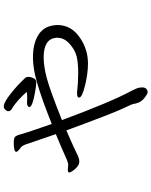

<svg xmlns="http://www.w3.org/2000/svg" viewBox="90 -872 819 1040"><g transform="rotate(-90 500.0 -351.5)"><path d="M521 -344Q573 -338 627 -338Q681 -338 715.5 -346.5Q750 -355 783 -384.5Q816 -414 816 -450V-458Q809 -525 710 -525Q661 -525 597 -508Q533 -491 370 -426Q468 -161 527 -52Q541 -24 544 -14.5Q547 -5 547 11.5Q547 28 532 36Q528 38 520 38Q512 38 492 22.5Q472 7 465 -11Q458 -29 458 -36.5Q458 -44 433 -95.5Q408 -147 314 -402Q215 -359 189 -345.5Q163 -332 146.5 -332Q130 -332 116 -344Q102 -356 94 -369Q86 -382 86 -385Q86 -394 98 -394L116 -393L127 -392Q141 -392 175 -408Q209 -424 294 -459Q279 -503 264 -546.5Q249 -590 240 -617Q231 -644 220 -650Q198 -666 198 -673Q198 -687 246 -687Q269 -687 277.5 -681.5Q286 -676 294 -646.5Q302 -617 317.5 -573Q333 -529 349 -481Q576 -572 664 -580Q689 -583 708 -583Q785 -583 831.5 -553.5Q878 -524 884 -465L885 -451Q885 -374 814 -327Q752 -285 676 -285Q622 -285 557 -301Q492 -317 492 -333Q492 -344 513 -344ZM471 -615 489 -614Q505 -614 523 -616Q507 -636 480.5 -660Q454 -684 436 -694Q418 -704 418 -715.5Q418 -727 430 -736Q435 -741 445 -741Q466 -741 515 -702Q564 -663 600 -623Q604 -618 604 -606Q604 -594 597 -579.5Q590 -565 574 -565Q558 -565 519 -572Q441 -586 441 -602V-605Q445 -615 463 -615Z"/></g></svg>

Font: ToneOZ-Pinyin-WenKai-Regular
Style: Regular
Weight: 400
Designer: Fontworks Inc.
Foundry: ToneOZ
Version: Version 0.240331